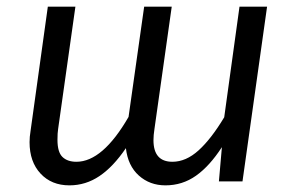

<svg xmlns="http://www.w3.org/2000/svg" viewBox="-20 -546 881 578"><path d="M784 -526 710 0H639L648 -103Q611 -46 570 -17Q529 12 478 12Q431 12 398 -17.5Q365 -47 359 -100Q321 -44 279.5 -16Q238 12 189 12Q135 12 102 -23.5Q69 -59 69 -118Q69 -134 72 -152L124 -526H207L155 -158Q153 -146 153 -125Q153 -88 168 -73.5Q183 -59 210 -59Q289 -59 367 -194L414 -526H497L445 -158Q442 -139 442 -124Q442 -59 499 -59Q540 -59 578 -93.5Q616 -128 655 -193L701 -526Z"/></svg>

Font: FiraGO Book
Style: Italic
Weight: 350
Italic angle: -8°
Designer: bBox Type GmbH
Foundry: bBox Type GmbH
Version: Version 1.001